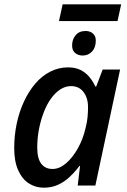

<svg xmlns="http://www.w3.org/2000/svg" viewBox="-20 -862 588 892"><path d="M254 -764 271 -842H543L526 -764ZM364 -604Q344 -604 329.5 -615.5Q315 -627 315 -651Q315 -679 331.5 -698.5Q348 -718 377 -718Q392 -718 402.5 -712.5Q413 -707 419 -697.5Q425 -688 425 -673Q425 -641 407.5 -622.5Q390 -604 364 -604ZM184 10Q145 10 114 -10Q83 -30 64.5 -71Q46 -112 46 -174Q46 -232 57.5 -287Q69 -342 91 -389.5Q113 -437 143.5 -473Q174 -509 213 -529Q252 -549 296 -549Q330 -549 354 -537Q378 -525 395 -504.5Q412 -484 423 -460H427L457 -539H538L423 0H341L352 -91H349Q328 -63 303.5 -40Q279 -17 249.5 -3.5Q220 10 184 10ZM224 -77Q256 -77 286.5 -103Q317 -129 341.5 -172.5Q366 -216 378 -269Q385 -296 387 -320Q389 -344 389 -364Q389 -407 368 -434.5Q347 -462 310 -462Q284 -462 260 -446.5Q236 -431 216.5 -403.5Q197 -376 183 -339.5Q169 -303 161 -261.5Q153 -220 153 -176Q153 -126 171.5 -101.5Q190 -77 224 -77Z"/></svg>

Font: Noto Sans Display Medium
Style: Italic
Weight: 500
Italic angle: -12°
Designer: Monotype Design Team
Foundry: Monotype Imaging Inc.
Version: Version 2.003